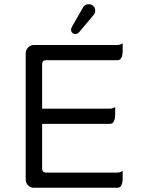

<svg xmlns="http://www.w3.org/2000/svg" viewBox="-20 -887 663 901"><path d="M555.7 -51.8V-85Q543.5 -77.1 530.3 -77.1H196.3Q187.5 -77.1 182.6 -82Q177.7 -86.9 177.7 -95.7V-305.7H495.1Q504.4 -305.7 509.8 -311Q520.5 -321.8 520.5 -351.6V-384.8Q508.3 -377 495.1 -377H177.7V-585.9Q177.7 -594.7 182.6 -599.6Q187.5 -604.5 196.3 -604.5H530.3Q539.6 -604.5 545.4 -609.9Q555.7 -620.6 555.7 -650.4V-683.6Q543.5 -675.8 530.3 -675.8H138.7Q123 -675.8 111.8 -664.1Q100.6 -652.3 100.6 -636.7V-43.9Q100.6 -28.3 111.8 -17.1Q123 -5.9 138.7 -5.9H530.3Q539.6 -5.9 545.4 -11.2Q555.7 -22 555.7 -51.8ZM313.5 -748Q313.5 -738.8 319.1 -733.2Q324.7 -727.5 334 -727.5Q344.2 -727.5 351.1 -735.8L418.9 -816.4Q426.8 -824.2 426.8 -837.4Q426.8 -850.6 418 -858.9Q409.2 -867.2 396 -867.2Q377.4 -867.2 369.1 -851.1L319.3 -764.2Q313.5 -753.9 313.5 -748Z"/></svg>

Font: YuPearl-Light
Style: Light
Weight: 300
Designer: Max Yao
Foundry: Max-Everyday
Version: Version 1.011; ttfautohint (v1.8.3)